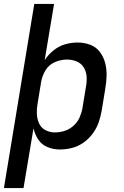

<svg xmlns="http://www.w3.org/2000/svg" viewBox="-35 -755 631 980"><path d="M-15 205H85L136 -100Q143 -69 160.5 -42.5Q178 -16 208 -4Q238 8 271 8Q302 8 333 0Q364 -8 391 -27Q418 -46 438 -73Q458 -100 468.5 -130Q479 -160 484 -190L502 -300Q508 -334 509 -367.5Q510 -401 502 -432.5Q494 -464 475 -489.5Q456 -515 425.5 -526.5Q395 -538 361 -538Q329 -538 297.5 -529Q266 -520 238.5 -498Q211 -476 193 -448L241 -735H140ZM245 -79Q219 -79 196.5 -91Q174 -103 164 -126Q154 -149 153 -175Q152 -201 157 -227L175 -337Q180 -368 197.5 -396.5Q215 -425 245.5 -438Q276 -451 307 -451Q307 -451 307 -451Q307 -451 307 -451Q333 -451 356 -441.5Q379 -432 392 -411.5Q405 -391 407 -365.5Q409 -340 404 -314L386 -204Q382 -180 371.5 -156Q361 -132 340.5 -113.5Q320 -95 295 -87Q270 -79 245 -79Z"/></svg>

Font: Iosevka Sparkle Medium
Style: Italic
Weight: 500
Italic angle: -9°
Designer: Belleve Invis
Foundry: Belleve Invis
Version: Version 4.5.0; ttfautohint (v1.8.3)